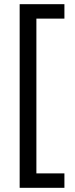

<svg xmlns="http://www.w3.org/2000/svg" viewBox="-20 -738 357 918"><path d="M288 160V91H154V-649H288V-718H74V160Z"/></svg>

Font: Noto Sans Gujarati UI Condensed
Style: Regular
Weight: 400
Width: 3
Designer: Jelle Bosma - Monotype Design Team, Universal Thirst
Foundry: Monotype Imaging Inc.
Version: Version 2.106